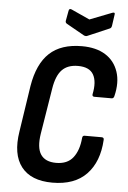

<svg xmlns="http://www.w3.org/2000/svg" viewBox="-58 -880 618 930"><g transform="rotate(5 251.5 -415.0)"><path d="M232 8Q128 8 81 -52.5Q34 -113 52 -225L86 -449Q104 -558 160.5 -610.5Q217 -663 318 -663Q387 -663 432 -635Q477 -607 494.5 -555Q512 -503 495 -435Q492 -424 483 -424H399Q388 -424 389 -435Q402 -497 382.5 -531.5Q363 -566 307 -566Q257 -566 229.5 -537.5Q202 -509 192 -446L156 -224Q145 -155 167 -122Q189 -89 242 -89Q297 -89 324.5 -124.5Q352 -160 357 -220Q358 -232 368 -232H451Q463 -232 462 -220Q456 -113 398 -52.5Q340 8 232 8ZM450 -837Q464 -842 462 -830L454 -774Q453 -769 451 -765.5Q449 -762 444 -760L339 -715Q332 -712 324 -715L237 -764Q233 -766 230.5 -769.5Q228 -773 229 -779L238 -828Q240 -841 252 -836L342 -795Z"/></g></svg>

Font: Sofia Sans Condensed
Style: Bold Italic
Weight: 700
Italic angle: -9°
Version: Version 4.100